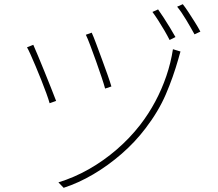

<svg xmlns="http://www.w3.org/2000/svg" viewBox="-20 -860 1040 917"><path d="M418 -704Q426 -687 439 -652Q452 -617 467 -576.5Q482 -536 494.5 -500.5Q507 -465 512 -447L482 -437Q477 -456 465 -492Q453 -528 438.5 -568.5Q424 -609 411 -643.5Q398 -678 390 -694ZM842 -614Q840 -608 837 -597Q834 -586 832 -579Q807 -491 772 -409.5Q737 -328 675 -247Q625 -181 560.5 -125Q496 -69 425.5 -27.5Q355 14 284 37L259 11Q334 -12 404.5 -52Q475 -92 537.5 -146Q600 -200 649 -263Q690 -316 721.5 -375Q753 -434 774.5 -497Q796 -560 806 -625ZM139 -646Q147 -628 161.5 -593.5Q176 -559 192.5 -518Q209 -477 224 -439.5Q239 -402 248 -378L217 -367Q212 -385 201.5 -414Q191 -443 177.5 -477Q164 -511 150.5 -543Q137 -575 126 -599.5Q115 -624 109 -634ZM735 -815Q746 -800 761.5 -776Q777 -752 792 -727.5Q807 -703 818 -683L790 -669Q780 -689 765.5 -714Q751 -739 735.5 -763Q720 -787 708 -803ZM853 -840Q865 -825 880 -802Q895 -779 910.5 -754.5Q926 -730 937 -709L909 -696Q892 -727 869 -765.5Q846 -804 826 -828Z"/></svg>

Font: Shanggu Sans SC VF
Style: Regular
Weight: 250
Designer: GuiWonder
Version: Version 1.021